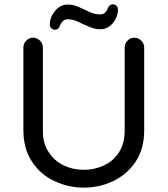

<svg xmlns="http://www.w3.org/2000/svg" viewBox="-20 -863 780 894"><path d="M236.3 -18.6Q168.9 -48.8 128.9 -110.4Q88.9 -171.9 88.9 -255.9V-641.6Q88.9 -660.2 102.1 -673.8Q115.2 -687.5 133.8 -687.5Q152.3 -687.5 166 -673.8Q179.7 -660.2 179.7 -641.6V-252.9Q179.7 -193.4 207 -154.3Q232.4 -114.3 275.9 -93.3Q319.3 -72.3 370.1 -72.3Q419.9 -72.3 463.9 -92.8Q509.8 -114.3 535.2 -155.8Q560.5 -197.3 560.5 -252.9V-641.6Q560.5 -660.2 573.7 -673.8Q586.9 -687.5 605.5 -687.5Q624 -687.5 637.7 -673.8Q651.4 -660.2 651.4 -641.6V-255.9Q651.4 -169.9 610.4 -108.4Q570.3 -49.8 506.3 -19.5Q442.4 10.7 370.1 10.7Q299.8 10.7 236.3 -18.6ZM294.9 -841.8Q313.5 -841.8 330.1 -836.4Q346.7 -831.1 373 -818.4Q398.4 -805.7 413.6 -800.8Q428.7 -795.9 445.3 -795.9Q458 -795.9 466.3 -801.8Q474.6 -807.6 480.5 -821.3Q488.3 -842.8 505.9 -842.8Q515.6 -842.8 522 -836.4Q528.3 -830.1 529.3 -820.3Q529.3 -784.2 505.4 -755.4Q481.4 -726.6 446.3 -726.6Q428.7 -726.6 412.6 -731.9Q396.5 -737.3 366.2 -751Q340.8 -763.7 326.2 -768.6Q311.5 -773.4 295.9 -773.4Q271.5 -773.4 258.8 -743.2Q252.9 -724.6 235.4 -724.6Q226.6 -724.6 219.2 -731.4Q211.9 -738.3 211.9 -748Q211.9 -782.2 236.3 -812Q260.7 -841.8 294.9 -841.8Z"/></svg>

Font: jf-openhuninn-2.0
Style: Regular
Weight: 400
Designer: [Kosugi Maru]
Designed by MOTOYA      

[Varela Round]
Joe Prince (Latin component); Avraham Cornfeld (Hebrew component)
Foundry: justfont CO.,LTD.
Version: 2.0